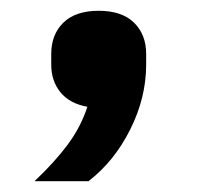

<svg xmlns="http://www.w3.org/2000/svg" viewBox="-20 -187 366 356"><path d="M44 149Q82 113 106 80.5Q130 48 142 11Q109 5 92 -16Q75 -37 75 -67V-87Q75 -123 97.5 -145Q120 -167 163 -167Q206 -167 228.5 -145Q251 -123 251 -87V-67Q251 -6 221.5 53Q192 112 144 149Z"/></svg>

Font: IBM Plex Sans JP
Style: Bold
Weight: 700
Designer: Mike Abbink; Paul van der Laan; Pieter van Rosmalen; Wujin Sim; Yejin Wi; Jinhee Kim; Boomi Park; Yona Kim; Kichan Ma
Foundry: Sandoll Inc.
Version: Version 1.001